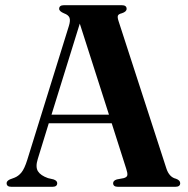

<svg xmlns="http://www.w3.org/2000/svg" viewBox="-20 -720 726 740"><path d="M200.5 -14Q200.5 0 182 0H24Q5.5 0 5.5 -14Q5.5 -22.5 18 -28.5L35.5 -35Q51 -41 62.8 -55.5Q74.5 -70 85 -103.5L245.5 -620Q252 -641 247.8 -651.8Q243.5 -662.5 227 -668.5Q208 -676.5 208 -686Q208 -700 227 -700H449Q468 -700 468 -686Q468 -675 450 -669Q437 -666 434.5 -659.8Q432 -653.5 437 -638.5L621 -71.5Q632 -37 658.5 -31Q674.5 -25 674.5 -14Q674.5 0 655.5 0H435Q416 0 416 -14Q416 -24 430.5 -28.5L457 -33.5Q469.5 -37 470.8 -45Q472 -53 466.5 -69.5L410.5 -245H168L125.5 -107Q116 -76.5 126.2 -60Q136.5 -43.5 165 -33.5L186.5 -28.5Q200.5 -23.5 200.5 -14ZM178.5 -278H400L287.5 -629Z"/></svg>

Font: Fraunces 72pt S000 SemiBold
Style: Regular
Weight: 600
Version: Version 1.000; ttfautohint (v1.8.3)